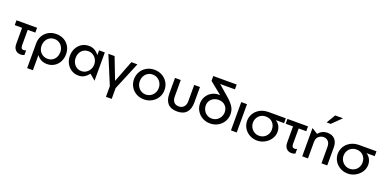

<svg xmlns="http://www.w3.org/2000/svg" viewBox="-6 -1883 6299 3137"><g transform="rotate(20 3143.5 -314.5)"><path d="M372 -492V-408H240V-137Q240 -74 289 -74Q314 -74 330 -86V-3Q300 11 267 11Q210 11 176 -25.5Q142 -62 142 -128V-408H14V-492Z M865 -247Q865 -293 844.5 -332Q824 -371 787 -394Q750 -417 703 -417Q657 -417 620 -394.5Q583 -372 562 -331.5Q541 -291 541 -241Q541 -194 562.5 -155.5Q584 -117 622 -95.5Q660 -74 707 -74Q755 -74 791 -98Q827 -122 846 -161.5Q865 -201 865 -247ZM706 -504Q780 -504 839 -471.5Q898 -439 931.5 -380.5Q965 -322 965 -247Q965 -177 935.5 -118.5Q906 -60 851 -25Q796 10 725 10Q612 10 545 -81V183H445V-247Q445 -322 479 -380.5Q513 -439 572.5 -471.5Q632 -504 706 -504Z M1292 -419Q1338 -419 1375.5 -395.5Q1413 -372 1434 -332Q1455 -292 1455 -247Q1455 -201 1433.5 -161.5Q1412 -122 1375 -98Q1338 -74 1292 -74Q1245 -74 1208.5 -97.5Q1172 -121 1152 -160.5Q1132 -200 1132 -246Q1132 -321 1176 -370Q1220 -419 1292 -419ZM1550 -492H1450V-409Q1413 -456 1370.5 -480Q1328 -504 1271 -504Q1200 -504 1145.5 -469Q1091 -434 1061.5 -375Q1032 -316 1032 -246Q1032 -176 1062 -117.5Q1092 -59 1146.5 -24Q1201 11 1271 11Q1328 11 1369 -13Q1410 -37 1450 -85L1550 0Z M1915 -5 2117 -491H2012L1866 -113L1720 -491H1612L1815 -3V183H1915Z M2677 -247Q2677 -318 2642.5 -377Q2608 -436 2547 -470Q2486 -504 2411 -504Q2336 -504 2275.5 -469.5Q2215 -435 2181 -375.5Q2147 -316 2147 -245Q2147 -174 2181 -115.5Q2215 -57 2275 -23Q2335 11 2410 11Q2483 11 2544.5 -23Q2606 -57 2641.5 -116Q2677 -175 2677 -247ZM2577 -246Q2577 -200 2555.5 -160.5Q2534 -121 2496 -97.5Q2458 -74 2411 -74Q2365 -74 2327.5 -97Q2290 -120 2268.5 -159.5Q2247 -199 2247 -247Q2247 -295 2267.5 -334.5Q2288 -374 2325 -397Q2362 -420 2410 -420Q2458 -420 2496 -396.5Q2534 -373 2555.5 -333Q2577 -293 2577 -246Z M3104 -493V-202Q3104 -149 3072 -112.5Q3040 -76 2987 -76Q2929 -76 2899.5 -111Q2870 -146 2870 -203V-493H2770V-221Q2770 -107 2824.5 -48Q2879 11 2989 11Q3096 11 3150 -50Q3204 -111 3204 -224V-493Z M3725 -242Q3725 -200 3704 -161Q3683 -122 3645.5 -98Q3608 -74 3560 -74Q3512 -74 3474.5 -97.5Q3437 -121 3416.5 -159.5Q3396 -198 3396 -243Q3396 -288 3418 -324Q3440 -360 3479 -380Q3518 -400 3566 -400Q3637 -400 3681 -355.5Q3725 -311 3725 -242ZM3754 -652V-736H3347V-652L3560 -480Q3552 -481 3537 -481Q3470 -481 3414.5 -449Q3359 -417 3327.5 -362.5Q3296 -308 3296 -243Q3296 -172 3331 -114Q3366 -56 3426 -22.5Q3486 11 3559 11Q3632 11 3693 -22.5Q3754 -56 3789.5 -114.5Q3825 -173 3825 -244Q3825 -321 3786 -379Q3747 -437 3675 -498L3497 -652Z M4022 -492H3922V0H4022Z M4646 -238Q4646 -170 4608 -113Q4570 -56 4508.5 -22.5Q4447 11 4379 11Q4305 11 4244.5 -23Q4184 -57 4150 -114Q4116 -171 4116 -239Q4116 -305 4150 -363Q4184 -421 4248 -456.5Q4312 -492 4398 -492H4697V-408H4554Q4600 -379 4623 -334Q4646 -289 4646 -238ZM4546 -240Q4546 -314 4501 -361Q4456 -408 4382 -408Q4333 -408 4295 -385.5Q4257 -363 4236.5 -325Q4216 -287 4216 -241Q4216 -198 4237.5 -159.5Q4259 -121 4297 -97.5Q4335 -74 4380 -74Q4427 -74 4465 -96Q4503 -118 4524.5 -156Q4546 -194 4546 -240Z M5083 -492V-408H4951V-137Q4951 -74 5000 -74Q5025 -74 5041 -86V-3Q5011 11 4978 11Q4921 11 4887 -25.5Q4853 -62 4853 -128V-408H4725V-492Z M5420 -503Q5324 -503 5263 -428L5161 -492V0H5261V-282Q5261 -351 5299 -383Q5337 -415 5385 -415Q5431 -415 5463.5 -383Q5496 -351 5496 -282V0H5596V-312Q5596 -401 5550.5 -452Q5505 -503 5420 -503ZM5346 -657H5417L5575 -812H5439Z M6222 -238Q6222 -170 6184 -113Q6146 -56 6084.5 -22.5Q6023 11 5955 11Q5881 11 5820.5 -23Q5760 -57 5726 -114Q5692 -171 5692 -239Q5692 -305 5726 -363Q5760 -421 5824 -456.5Q5888 -492 5974 -492H6273V-408H6130Q6176 -379 6199 -334Q6222 -289 6222 -238ZM6122 -240Q6122 -314 6077 -361Q6032 -408 5958 -408Q5909 -408 5871 -385.5Q5833 -363 5812.5 -325Q5792 -287 5792 -241Q5792 -198 5813.5 -159.5Q5835 -121 5873 -97.5Q5911 -74 5956 -74Q6003 -74 6041 -96Q6079 -118 6100.5 -156Q6122 -194 6122 -240Z"/></g></svg>

Font: Geom
Style: Regular
Weight: 400
Version: Version 1.102